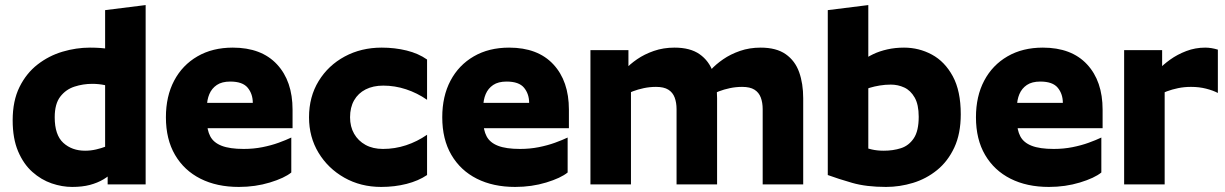

<svg xmlns="http://www.w3.org/2000/svg" viewBox="-20 -728 4838 758"><path d="M344 -397Q308 -397 274 -386Q240 -375 218 -346.5Q196 -318 196 -265Q196 -195 230 -164Q264 -133 316 -133Q338 -133 359.5 -138Q381 -143 397.5 -149.5Q414 -156 420 -161L430 -53Q412 -34 388.5 -20Q365 -6 335 2Q305 10 265 10Q225 10 184 -4Q143 -18 108 -49Q73 -80 51.5 -130.5Q30 -181 30 -253Q30 -330 57 -384.5Q84 -439 128.5 -473.5Q173 -508 227 -524Q281 -540 335 -540Q381 -540 413.5 -534Q446 -528 477 -519L430 -381Q417 -387 393.5 -392Q370 -397 344 -397ZM395 -116V-688L555 -708V0H405V-98Z M797 -307V-251Q797 -215 810 -190Q823 -165 855 -152.5Q887 -140 942 -140Q981 -140 1016 -147Q1051 -154 1080 -164.5Q1109 -175 1130 -185V-47Q1103 -25 1045.5 -7.5Q988 10 923 10Q836 10 771.5 -22.5Q707 -55 671 -116.5Q635 -178 635 -265Q635 -348 667.5 -409.5Q700 -471 759.5 -505.5Q819 -540 899 -540Q1012 -540 1073.5 -474Q1135 -408 1135 -295V-222H791V-322H978Q978 -357 958 -381.5Q938 -406 889 -406Q856 -406 836 -392.5Q816 -379 806.5 -356.5Q797 -334 797 -307Z M1666 -493V-334Q1627 -361 1583 -375.5Q1539 -390 1493 -390Q1453 -390 1423.5 -375Q1394 -360 1378 -332Q1362 -304 1362 -265Q1362 -228 1378 -200Q1394 -172 1423 -156Q1452 -140 1492 -140Q1539 -140 1583 -154.5Q1627 -169 1666 -196V-37Q1632 -14 1585 -2Q1538 10 1485 10Q1404 10 1339.5 -26.5Q1275 -63 1237.5 -125Q1200 -187 1200 -265Q1200 -346 1238 -408Q1276 -470 1341 -505Q1406 -540 1487 -540Q1539 -540 1585.5 -528.5Q1632 -517 1666 -493Z M1888 -307V-251Q1888 -215 1901 -190Q1914 -165 1946 -152.5Q1978 -140 2033 -140Q2072 -140 2107 -147Q2142 -154 2171 -164.5Q2200 -175 2221 -185V-47Q2194 -25 2136.5 -7.5Q2079 10 2014 10Q1927 10 1862.5 -22.5Q1798 -55 1762 -116.5Q1726 -178 1726 -265Q1726 -348 1758.5 -409.5Q1791 -471 1850.5 -505.5Q1910 -540 1990 -540Q2103 -540 2164.5 -474Q2226 -408 2226 -295V-222H1882V-322H2069Q2069 -357 2049 -381.5Q2029 -406 1980 -406Q1947 -406 1927 -392.5Q1907 -379 1897.5 -356.5Q1888 -334 1888 -307Z M2311 -530H2461V-415L2471 -397V0H2311ZM2570 -385Q2545 -385 2521.5 -380Q2498 -375 2478.5 -367.5Q2459 -360 2446 -352V-452Q2466 -474 2495 -494Q2524 -514 2561.5 -527Q2599 -540 2643 -540Q2705 -540 2742 -514Q2779 -488 2795 -443Q2811 -398 2811 -340V0H2651V-297Q2651 -323 2643.5 -343Q2636 -363 2618.5 -374Q2601 -385 2570 -385ZM2910 -385Q2885 -385 2861.5 -380Q2838 -375 2818.5 -367.5Q2799 -360 2786 -352V-452Q2806 -474 2835 -494Q2864 -514 2901.5 -527Q2939 -540 2983 -540Q3045 -540 3082 -514Q3119 -488 3135 -443Q3151 -398 3151 -340V0H2991V-297Q2991 -323 2983.5 -343Q2976 -363 2958.5 -374Q2941 -385 2910 -385Z M3408 -708 3248 -688V-37Q3289 -22 3344.5 -6Q3400 10 3478 10Q3532 10 3584.5 -6Q3637 -22 3679.5 -56.5Q3722 -91 3747.5 -145.5Q3773 -200 3773 -277Q3773 -369 3741.5 -427Q3710 -485 3659 -512.5Q3608 -540 3549 -540Q3514 -540 3483 -533Q3452 -526 3427 -514Q3402 -502 3383 -487V-369Q3396 -376 3414 -381.5Q3432 -387 3453.5 -390.5Q3475 -394 3497 -394Q3525 -394 3550 -382.5Q3575 -371 3591 -343Q3607 -315 3607 -267Q3607 -211 3587.5 -182Q3568 -153 3537 -143Q3506 -133 3469 -133Q3443 -133 3421.5 -138Q3400 -143 3383 -149L3408 -128Z M3995 -307V-251Q3995 -215 4008 -190Q4021 -165 4053 -152.5Q4085 -140 4140 -140Q4179 -140 4214 -147Q4249 -154 4278 -164.5Q4307 -175 4328 -185V-47Q4301 -25 4243.5 -7.5Q4186 10 4121 10Q4034 10 3969.5 -22.5Q3905 -55 3869 -116.5Q3833 -178 3833 -265Q3833 -348 3865.5 -409.5Q3898 -471 3957.5 -505.5Q4017 -540 4097 -540Q4210 -540 4271.5 -474Q4333 -408 4333 -295V-222H3989V-322H4176Q4176 -357 4156 -381.5Q4136 -406 4087 -406Q4054 -406 4034 -392.5Q4014 -379 4004.5 -356.5Q3995 -334 3995 -307Z M4418 -530H4568V-415L4578 -397V0H4418ZM4738 -540Q4762 -540 4788 -532V-361Q4769 -371 4741.5 -378Q4714 -385 4682 -385Q4655 -385 4631 -380Q4607 -375 4587 -367.5Q4567 -360 4553 -352V-452Q4571 -472 4599.5 -492.5Q4628 -513 4663.5 -526.5Q4699 -540 4738 -540Z"/></svg>

Font: Roundo Variable
Style: Regular
Weight: 200
Designer: Shiva Nallaperumal
Foundry: Indian Type Foundry
Version: Version 2.000